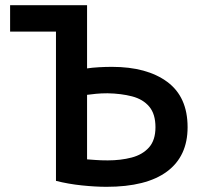

<svg xmlns="http://www.w3.org/2000/svg" viewBox="-20 -713 786 741"><path d="M391 8Q348 8 295.5 2.5Q243 -3 196 -15V-591H19V-693H316V-449Q335 -452 361.5 -453.5Q388 -455 412 -455Q547 -455 625.5 -397Q704 -339 704 -222Q704 -110 624.5 -51Q545 8 391 8ZM396 -94Q446 -94 488 -105Q530 -116 555 -144Q580 -172 580 -222Q580 -273 556 -301.5Q532 -330 490 -341Q448 -352 395 -353Q370 -353 350.5 -351Q331 -349 316 -347V-98Q331 -97 350 -95.5Q369 -94 396 -94Z"/></svg>

Font: Ubuntu Sans SemiBold
Style: Regular
Weight: 600
Designer: Dalton Maag Ltd
Foundry: Dalton Maag Ltd
Version: Version 1.006; ttfautohint (v1.8.4.7-5d5b)